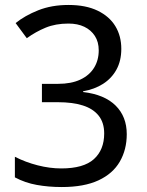

<svg xmlns="http://www.w3.org/2000/svg" viewBox="-20 -744 591 774"><path d="M229 10Q176 10 128.5 1.5Q81 -7 40 -29V-112Q83 -90 132 -77.5Q181 -65 227 -65Q317 -65 358.5 -102.5Q400 -140 400 -206Q400 -250 377.5 -278Q355 -306 313.5 -319Q272 -332 214 -332H149V-406H214Q267 -406 303.5 -423Q340 -440 359 -470.5Q378 -501 378 -541Q378 -575 362.5 -599Q347 -623 320 -636Q293 -649 256 -649Q204 -649 164 -632.5Q124 -616 88 -590L43 -651Q80 -681 134 -702.5Q188 -724 256 -724Q326 -724 373.5 -701Q421 -678 445 -638.5Q469 -599 469 -547Q469 -499 449.5 -463.5Q430 -428 395.5 -406Q361 -384 315 -376V-373Q401 -363 446 -318.5Q491 -274 491 -203Q491 -141 463 -92.5Q435 -44 377 -17Q319 10 229 10Z"/></svg>

Font: gurmukhi115
Style: Regular
Weight: 400
Designer: Jelle Bosma - Monotype Design Team
Foundry: Monotype Imaging Inc.
Version: Version 2.003